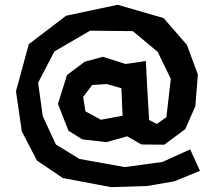

<svg xmlns="http://www.w3.org/2000/svg" viewBox="-20 -645 904 804"><path d="M366.2 -289.1 427.7 -293 488.3 -275.4 493.2 -160.2 402.3 -143.6 337.9 -178.7 328.1 -239.3ZM505.9 -377 411.1 -407.2 335 -386.7 260.7 -331.1 222.7 -210 266.6 -97.7 324.2 -61.5 425.8 -49.8 512.7 -74.2 572.3 -40 668 -39.1 755.9 -104.5 797.9 -200.2 808.6 -333 762.7 -457 665 -569.3 472.7 -625 256.8 -579.1 100.6 -460 46.9 -262.7 71.3 -94.7 134.8 27.3 243.2 100.6 445.3 138.7 596.7 133.8 710 114.3 817.4 70.3 776.4 -19.5 660.2 33.2 502 54.7 312.5 20.5 213.9 -40 159.2 -158.2 139.6 -298.8 208 -429.7 357.4 -516.6 536.1 -514.6 640.6 -427.7 695.3 -314.5 676.8 -154.3 636.7 -126 604.5 -142.6 595.7 -290 590.8 -389.6Z"/></svg>

Font: MaokenAssortedSans-TC
Style: Regular
Weight: 500
Version: Version 0.83